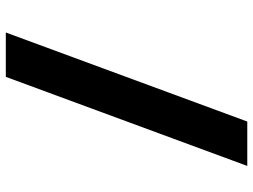

<svg xmlns="http://www.w3.org/2000/svg" viewBox="-125 -645 870 660"><g transform="rotate(-90 310.0 -315.0)"><path d="M69.6 100 375.8 -730H528.3L222.2 100Z"/></g></svg>

Font: Monaspace Krypton Var
Style: Regular
Weight: 400
Designer: Riley Cran and the Lettermatic Team
Version: Version 1.101 (Monaspace Krypton Var)